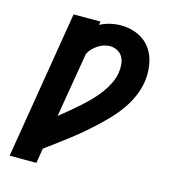

<svg xmlns="http://www.w3.org/2000/svg" viewBox="-110 -832 821 922"><g transform="rotate(15 300.0 -371.5)"><path d="M23 0 144 -735H278L275 -718Q300 -731 326.5 -737Q353 -743 379 -743Q409 -743 437 -735Q465 -727 488 -711.5Q511 -696 527 -673Q543 -650 551 -622.5Q559 -595 560.5 -565Q562 -535 557 -506Q551 -471 536.5 -437.5Q522 -404 501 -373Q480 -342 454.5 -314.5Q429 -287 402 -261.5Q375 -236 346.5 -211.5Q318 -187 288.5 -164Q259 -141 228.5 -118.5Q198 -96 168 -74L156 0ZM196 -244Q221 -264 244.5 -283.5Q268 -303 291 -323.5Q314 -344 335.5 -366Q357 -388 375.5 -412.5Q394 -437 407.5 -464Q421 -491 426 -520Q429 -540 427.5 -560.5Q426 -581 417 -597.5Q408 -614 390.5 -623.5Q373 -633 353 -633Q338 -633 322.5 -628Q307 -623 293.5 -614Q280 -605 268.5 -593Q257 -581 250 -566Z"/></g></svg>

Font: Iosevka Curly XBdEx
Style: Italic
Weight: 800
Width: 7
Italic angle: -9°
Monospace: yes
Designer: Belleve Invis
Foundry: Belleve Invis
Version: Version 11.1.0; ttfautohint (v1.8.3)